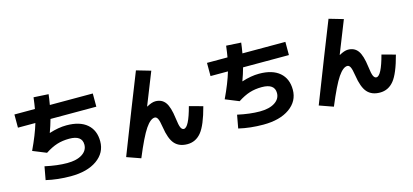

<svg xmlns="http://www.w3.org/2000/svg" viewBox="-69 -1334 4138 1926"><g transform="rotate(-15 2000.0 -371.5)"><path d="M93 -553V-690H306Q314 -734 323 -807L477 -798Q473 -760 461 -690H907V-553H431Q412 -484 388 -420L389 -419Q485 -450 568 -450Q707 -450 781 -386Q855 -322 855 -208Q855 -89 753.5 -17Q652 55 480 55Q345 55 225 27L250 -110Q378 -82 480 -82Q579 -82 636 -119Q693 -156 693 -217Q693 -313 560 -313Q491 -313 433.5 -295Q376 -277 310 -234L170 -291Q241 -441 274 -553Z M1533 -759Q1470 -604 1400 -424L1402 -422Q1455 -452 1492 -452Q1559 -452 1595 -403Q1631 -354 1646 -234Q1655 -160 1667 -135Q1679 -110 1698 -110Q1750 -110 1805 -318L1945 -280Q1896 -94 1838.5 -23.5Q1781 47 1694 47Q1609 47 1562.5 -5Q1516 -57 1497 -183Q1487 -248 1475 -272Q1463 -296 1444 -296Q1400 -296 1347 -218.5Q1294 -141 1209 64L1065 13Q1264 -499 1385 -802Z M2093 -553V-690H2306Q2314 -734 2323 -807L2477 -798Q2473 -760 2461 -690H2907V-553H2431Q2412 -484 2388 -420L2389 -419Q2485 -450 2568 -450Q2707 -450 2781 -386Q2855 -322 2855 -208Q2855 -89 2753.5 -17Q2652 55 2480 55Q2345 55 2225 27L2250 -110Q2378 -82 2480 -82Q2579 -82 2636 -119Q2693 -156 2693 -217Q2693 -313 2560 -313Q2491 -313 2433.5 -295Q2376 -277 2310 -234L2170 -291Q2241 -441 2274 -553Z M3533 -759Q3470 -604 3400 -424L3402 -422Q3455 -452 3492 -452Q3559 -452 3595 -403Q3631 -354 3646 -234Q3655 -160 3667 -135Q3679 -110 3698 -110Q3750 -110 3805 -318L3945 -280Q3896 -94 3838.5 -23.5Q3781 47 3694 47Q3609 47 3562.5 -5Q3516 -57 3497 -183Q3487 -248 3475 -272Q3463 -296 3444 -296Q3400 -296 3347 -218.5Q3294 -141 3209 64L3065 13Q3264 -499 3385 -802Z"/></g></svg>

Font: Mplus 1p ExtraBold
Style: Regular
Weight: 800
Version: Version 1.061